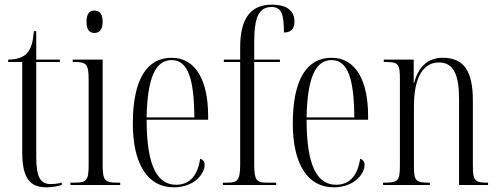

<svg xmlns="http://www.w3.org/2000/svg" viewBox="-20 -791 2130 821"><path d="M180 10C204 10 227 5 244 0V-10C224 -5 212 -4 197 -4C155 -4 135 -29 135 -120V-526H236V-536H135V-658H125C121 -616 115 -582 92 -560C77 -546 54 -537 15 -536V-526H75V-143C75 -27 108 10 180 10Z M384 -650C403 -650 419 -662 419 -698C419 -734 403 -746 384 -746C364 -746 350 -734 350 -698C350 -662 364 -650 384 -650ZM281 0H494V-10H482C429 -10 419 -18 419 -85V-536H291V-526H300C350 -526 359 -516 359 -450V-85C359 -18 350 -10 296 -10H281Z M723 10C811 10 855 -48 855 -86C855 -99 848 -109 836 -112C825 -40 791 -1 733 -1C653 -1 607 -80 607 -279H870V-295C870 -450 815 -544 714 -544C608 -544 548 -451 548 -263C548 -90 611 10 723 10ZM811 -289H607C610 -456 644 -534 714 -534C784 -534 810 -453 811 -289Z M933 0H1161V-10H1122C1079 -10 1067 -18 1067 -88V-526H1177V-536H1067V-611C1067 -720 1088 -761 1142 -761C1186 -761 1194 -725 1194 -652C1223 -652 1239 -666 1239 -699C1239 -743 1210 -771 1142 -771C1049 -771 1007 -708 1007 -589V-536H937V-526H1007V-88C1007 -18 994 -10 952 -10H933Z M1407 10C1495 10 1539 -48 1539 -86C1539 -99 1532 -109 1520 -112C1509 -40 1475 -1 1417 -1C1337 -1 1291 -80 1291 -279H1554V-295C1554 -450 1499 -544 1398 -544C1292 -544 1232 -451 1232 -263C1232 -90 1295 10 1407 10ZM1495 -289H1291C1294 -456 1328 -534 1398 -534C1468 -534 1494 -453 1495 -289Z M1618 0H1818V-10H1812C1757 -10 1750 -18 1750 -83V-337C1750 -472 1797 -524 1857 -524C1920 -524 1943 -470 1943 -367V0H2067V-10H2063C2010 -10 2002 -19 2002 -84V-361C2002 -488 1963 -544 1873 -544C1806 -544 1768 -501 1751 -437H1749V-536H1621V-526H1626C1682 -526 1690 -519 1690 -454V-84C1690 -18 1682 -10 1625 -10H1618Z"/></svg>

Font: Noto Serif Display ExtraCondensed Light
Style: Regular
Weight: 300
Width: 2
Designer: Monotype Design Team
Foundry: Monotype Imaging Inc.
Version: Version 2.009